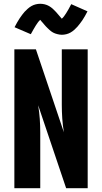

<svg xmlns="http://www.w3.org/2000/svg" viewBox="-20 -996 540 1016"><path d="M56 0V-735H170L318 -296Q312 -332 309.5 -368.5Q307 -405 307 -441V-735H444V0H330L182 -439Q188 -403 190.5 -366.5Q193 -330 193 -294V0ZM307 -812Q301 -812 295 -813Q289 -814 283 -815.5Q277 -817 271.5 -819Q266 -821 260.5 -824Q255 -827 250.5 -830.5Q246 -834 241 -838.5Q236 -843 231.5 -847.5Q227 -852 223 -856Q219 -860 215.5 -864.5Q212 -869 207.5 -874Q203 -879 199 -883.5Q195 -888 193 -891Q186 -885 181 -878Q176 -871 170 -862Q164 -853 157.5 -841Q151 -829 143 -815L57 -852Q64 -865 70.5 -877Q77 -889 84 -899Q91 -909 97.5 -918Q104 -927 110.5 -934Q117 -941 126.5 -949.5Q136 -958 146.5 -964Q157 -970 169 -973Q181 -976 193 -976Q205 -976 217 -973Q229 -970 239.5 -964Q250 -958 259.5 -949.5Q269 -941 276.5 -932.5Q284 -924 292 -914.5Q300 -905 307 -897Q314 -903 319 -910Q324 -917 330 -926Q336 -935 342.5 -947Q349 -959 357 -974L443 -936Q436 -923 429.5 -911Q423 -899 416 -889Q409 -879 402.5 -870.5Q396 -862 389.5 -854.5Q383 -847 373.5 -838.5Q364 -830 353.5 -824Q343 -818 331 -815Q319 -812 307 -812Z"/></svg>

Font: Iosevka SS18 Heavy
Style: Regular
Weight: 900
Monospace: yes
Designer: Belleve Invis
Foundry: Belleve Invis
Version: Version 25.1.1; ttfautohint (v1.8.4)